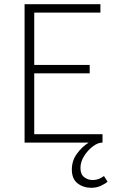

<svg xmlns="http://www.w3.org/2000/svg" viewBox="-20 -679 555 914"><path d="M415 215Q377 215 349.5 194Q322 173 322 128Q322 86 346 53Q370 20 402 0H97V-659H458V-619H143V-370H407V-330H143V-40H468V0H465Q446 0 422 18Q398 36 380.5 63.5Q363 91 363 121Q363 151 381 164.5Q399 178 421 178Q437 178 450 173Q463 168 475 159L492 186Q479 197 459 206Q439 215 415 215Z"/></svg>

Font: Source Sans 3 Light
Style: Regular
Weight: 300
Designer: Paul D. Hunt
Foundry: Adobe
Version: Version 3.052;hotconv 1.1.0;makeotfexe 2.6.0